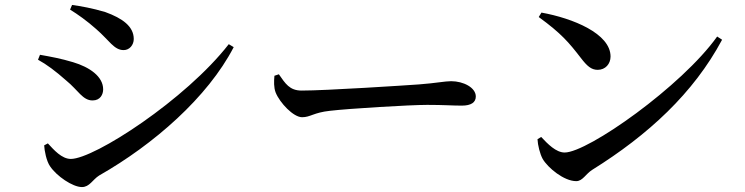

<svg xmlns="http://www.w3.org/2000/svg" viewBox="-20 -746 3020 778"><path d="M312 12C343 12 355 -18 382 -35C602 -160 822 -352 927 -555L907 -567C733 -343 362 -102 267 -102C230 -102 198 -139 174 -165L159 -157C160 -136 168 -93 183 -72C209 -33 274 12 312 12ZM355 -339C387 -339 398 -364 398 -384C398 -436 343 -474 276 -494C226 -509 187 -516 142 -524L134 -504C169 -485 205 -458 248 -420C297 -380 315 -339 355 -339ZM481 -543C505 -543 522 -564 522 -588C522 -639 476 -672 407 -697C354 -713 307 -721 272 -726L264 -707C295 -688 333 -661 370 -628C423 -582 442 -543 481 -543Z M1204 -271C1238 -271 1251 -290 1317 -297C1393 -306 1641 -321 1711 -321C1778 -321 1813 -318 1851 -318C1889 -318 1908 -331 1908 -355C1908 -391 1858 -417 1808 -417C1783 -417 1745 -409 1678 -404C1623 -400 1301 -379 1202 -379C1153 -379 1136 -408 1110 -445L1092 -439C1090 -417 1089 -392 1097 -371C1114 -329 1169 -271 1204 -271Z M2315 -12C2341 -12 2353 -41 2380 -58C2606 -199 2790 -368 2906 -585L2886 -598C2743 -397 2362 -128 2268 -128C2233 -128 2199 -163 2173 -191L2158 -182C2159 -158 2168 -122 2179 -102C2200 -66 2265 -12 2315 -12ZM2402 -463C2433 -463 2454 -487 2454 -517C2454 -610 2301 -672 2174 -695L2163 -677C2255 -610 2285 -574 2333 -512C2359 -478 2376 -463 2402 -463Z"/></svg>

Font: GenKiMin2 TW SB
Style: Regular
Weight: 600
Version: Version 2.100;PS 2.1;hotconv 16.6.51;makeotf.lib2.5.65220 DE